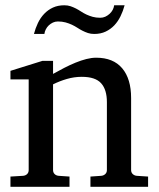

<svg xmlns="http://www.w3.org/2000/svg" viewBox="-20 -715 607 735"><path d="M326.2 0V-39.1L368.2 -42Q377 -43 383.1 -48.8Q389.2 -54.7 389.2 -64V-324.2Q389.2 -371.6 367.2 -396.2Q345.2 -420.9 293 -420.9Q264.2 -420.9 236.3 -412.8Q208.5 -404.8 183.1 -392.1V-64Q183.1 -54.7 189 -48.8Q194.8 -43 204.1 -42L246.1 -39.1V0H20V-39.1L68.8 -42Q78.1 -43 84 -48.8Q89.8 -54.7 89.8 -64V-411.1H20V-443.8L142.1 -481.9H183.1V-432.1Q204.1 -443.8 225.8 -455.1Q247.6 -466.3 269 -475.1Q290.5 -483.9 310.5 -489Q330.6 -494.1 348.1 -494.1Q413.6 -494.1 447.8 -453.6Q481.9 -413.1 481.9 -339.8V-64Q481.9 -54.7 488 -48.8Q494.1 -43 502.9 -42L546.9 -39.1V0ZM457 -694.8Q451.2 -672.9 441.4 -652.8Q431.6 -632.8 417.5 -617.9Q403.3 -603 384.3 -594Q365.2 -585 340.8 -585Q327.6 -585 316.7 -588.6Q305.7 -592.3 295.7 -597.4Q285.6 -602.5 275.9 -608.9Q266.1 -615.2 255.1 -620.4Q244.1 -625.5 231 -629.2Q217.8 -632.8 201.7 -632.8Q191.4 -632.8 182.6 -628.7Q173.8 -624.5 166.7 -617.9Q159.7 -611.3 155.3 -602.5Q150.9 -593.8 149.9 -585H109.9Q115.7 -606.9 125.2 -627Q134.8 -647 149.2 -662.1Q163.6 -677.2 182.6 -686Q201.7 -694.8 226.1 -694.8Q239.3 -694.8 250 -691.2Q260.7 -687.5 270.8 -682.4Q280.8 -677.2 290.3 -670.9Q299.8 -664.6 310.8 -659.4Q321.8 -654.3 334.7 -650.6Q347.7 -647 363.8 -647Q374 -647 383.1 -651.1Q392.1 -655.3 399.4 -661.9Q406.7 -668.5 411.4 -677.2Q416 -686 417 -694.8Z"/></svg>

Font: BabelStone Ogham Pictish
Style: Bold
Weight: 700
Designer: Andrew West
Foundry: BabelStone
Version: Version 1.02 March 14, 2022